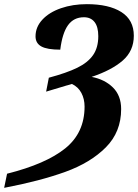

<svg xmlns="http://www.w3.org/2000/svg" viewBox="-58 -744 664 924"><path d="M-24 92Q163 45 256 -30Q349 -105 349 -231Q349 -268 333.5 -297Q318 -326 288 -340Q262 -332 264 -333Q193 -311 164 -303L177 -370Q263 -393 314 -418Q365 -443 390 -479Q415 -515 415 -570Q415 -615 397 -638Q379 -661 346 -661Q297 -661 269.5 -623Q242 -585 232 -505Q169 -505 141 -520.5Q113 -536 113 -569Q113 -614 146 -649.5Q179 -685 235.5 -704.5Q292 -724 360 -724Q466 -724 526 -686Q586 -648 586 -572Q586 -499 532.5 -452.5Q479 -406 383 -374Q446 -362 485.5 -323Q525 -284 525 -219Q525 -109 451.5 -35Q378 39 256.5 83Q135 127 -38 160Z"/></svg>

Font: Noto Serif NarrowExtraBold
Style: Italic
Weight: 800
Width: 4
Italic angle: -12°
Designer: Monotype Design Team
Foundry: Monotype Imaging Inc.
Version: Version 1.001